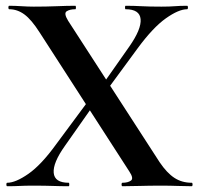

<svg xmlns="http://www.w3.org/2000/svg" viewBox="-20 -645 687 665"><path d="M404 0Q401 0 401 -6Q401 -12 404 -12Q423 -12 433.5 -19.5Q444 -27 428 -51L117 -533Q89 -577 64.5 -595Q40 -613 12 -613Q9 -613 9 -619Q9 -625 12 -625Q32 -625 54.5 -623.5Q77 -622 97 -622Q140 -622 176.5 -623.5Q213 -625 241 -625Q243 -625 243 -619Q243 -613 241 -613Q222 -613 211 -606Q200 -599 216 -573L533 -83Q558 -46 584 -29Q610 -12 644 -12Q647 -12 647 -6Q647 0 644 0Q622 0 595.5 -1Q569 -2 539 -2Q496 -2 464 -1Q432 0 404 0ZM5 0Q2 0 2 -6Q2 -12 5 -12Q34 -12 78.5 -43Q123 -74 175 -146L298 -312L316 -298L205 -140Q163 -81 166 -46.5Q169 -12 218 -12Q220 -12 220 -6Q220 0 218 0Q189 0 163 -1Q137 -2 94 -2Q66 -2 48.5 -1Q31 0 5 0ZM335 -312 317 -326 428 -484Q470 -544 467 -578.5Q464 -613 415 -613Q413 -613 413 -619Q413 -625 415 -625Q444 -625 470 -623.5Q496 -622 539 -622Q568 -622 585.5 -623.5Q603 -625 628 -625Q631 -625 631 -619Q631 -613 628 -613Q599 -613 554.5 -581.5Q510 -550 457 -478Z"/></svg>

Font: Cormorant
Style: Bold
Weight: 700
Designer: Christian Thalmann (Catharsis Fonts)
Foundry: Catharsis Fonts
Version: Version 4.000